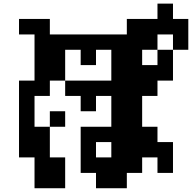

<svg xmlns="http://www.w3.org/2000/svg" viewBox="-20 -879 1040 1040"><path d="M750 -526.4H833V-609.4H750ZM500 -26.4H583V-109.4H500ZM83 -26.4V-442.4H167V-692.4H83V-776.4H250V-692.4H667V-776.4H833V-859.4H917V-776.4H1000V-609.4H917V-442.4H833V-359.4H750V-192.4H833V-109.4H917V57.6H833V-26.4H750V57.6H667V140.6H500V57.6H417V-192.4H583V-359.4H500V-276.4H417V-359.4H333V-442.4H250V-359.4H167V-192.4H250V-26.4H333V140.6H167V-26.4ZM250 -192.4V-276.4H333V-192.4ZM333 -442.4H583V-609.4H500V-526.4H417V-609.4H333ZM833 -609.4H917V-692.4H833Z"/></svg>

Font: KH Dot Dougenzaka 12
Style: Regular
Weight: 400
Designer: Original version for X68000 by Keitarou Hiraki (http://hp.vector.co.jp/authors/VA000874/) / TrueType conversion by Homem
Version: Version 1.00.20150527